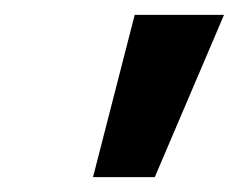

<svg xmlns="http://www.w3.org/2000/svg" viewBox="-20 -760 321 258"><path d="M105 -522 161 -740H281L188 -522Z"/></svg>

Font: Be Vietnam Pro SemiBold
Style: Italic
Weight: 600
Italic angle: -12°
Designer: Lam Bao, Tony Le, Vietanh Nguyen
Foundry: Yellow Type Foundry
Version: Version 1.002; ttfautohint (v1.8.3)